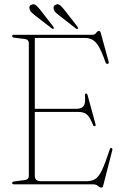

<svg xmlns="http://www.w3.org/2000/svg" viewBox="-20 -863 573 899"><path d="M37 -694Q37 -700 45.5 -700H412Q424 -700 430.2 -709Q436.5 -718 443.5 -718Q449.5 -718 452 -708L488.5 -575Q491.5 -565 483.5 -564Q476.5 -563 473.5 -572.5Q458 -617.5 444 -642.2Q430 -667 414 -676.2Q398 -685.5 375.5 -685.5H143V-353.5H338Q361 -353.5 371 -365.8Q381 -378 378 -412.5Q376.5 -423.5 382 -425Q388 -426.5 390.5 -416L427 -282.5Q429.5 -273 423.5 -272Q417.5 -270.5 415 -279.5Q400.5 -315 386.5 -327Q372.5 -339 345.5 -339H143V-40Q143 -14.5 171 -14.5H384.5Q409 -14.5 425.5 -24.5Q442 -34.5 457.2 -66Q472.5 -97.5 493.5 -162.5Q496.5 -171 501.5 -170Q508 -169 505.5 -158.5L463.5 5Q461 15.5 455 15.5Q447.5 15.5 439 7.8Q430.5 0 413.5 0H45.5Q37 0 37 -6.5Q37 -12.5 47 -13.5L96 -20Q115 -22 115 -40.5V-660Q115 -678 96 -680.5L47 -686.5Q37 -687.5 37 -694ZM171.5 -813 229 -739Q233.5 -733 231.5 -729Q228 -725.5 222.5 -730L145.5 -789.5Q136.5 -797 129 -803.5Q121.5 -810 119 -819Q113 -836.5 130 -842Q141 -845.5 150.2 -837Q159.5 -828.5 171.5 -813ZM284.5 -813 342 -739Q347 -732.5 344.5 -729Q341.5 -725 335.5 -729.5L258.5 -789.5Q249 -796.5 241.8 -803.2Q234.5 -810 232 -818.5Q226.5 -836 243 -842Q254 -845.5 263.2 -837Q272.5 -828.5 284.5 -813Z"/></svg>

Font: Fraunces 144pt S050 Thin
Style: Regular
Weight: 100
Version: Version 1.000; ttfautohint (v1.8.3)